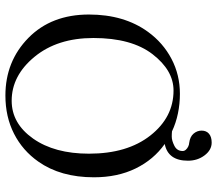

<svg xmlns="http://www.w3.org/2000/svg" viewBox="-68 -752 830 735"><g transform="rotate(90 347.5 -385.0)"><path d="M327.1 -633.8Q250 -633.8 188 -553.5Q126 -473.1 126 -327.1Q126 -189 198 -101.6Q270 -14.2 366.2 -14.2Q453.1 -14.2 511 -96.2Q568.8 -178.2 568.8 -310.1Q568.8 -457 499 -545.4Q429.2 -633.8 327.1 -633.8ZM659.2 -329.1Q659.2 -201.2 599.1 -116.2Q557.1 -56.2 492.4 -23.2Q427.7 9.8 346.2 9.8Q215.3 9.8 125.7 -78.1Q36.1 -166 36.1 -310.1Q36.1 -444.8 102.5 -536.1Q144.5 -593.8 205.8 -626Q267.1 -658.2 339.8 -658.2Q378.4 -658.2 414.8 -650.6Q451.2 -643.1 483.4 -627.9Q488.3 -627.4 493.2 -627.2Q498 -627 503.4 -627Q518.6 -627 538.6 -637Q558.6 -647 558.6 -668.9Q558.6 -675.3 553.7 -680.9Q548.8 -686.5 541.7 -689.9Q534.7 -693.4 527.3 -693.8Q503.9 -696.8 492.2 -710.4Q480.5 -724.1 480.5 -741.2Q480.5 -759.3 492.4 -769.5Q504.4 -779.8 526.4 -779.8Q554.7 -779.8 575.2 -752.7Q595.7 -725.6 595.7 -689Q595.7 -612.8 531.7 -600.1Q591.8 -557.6 625.5 -488.5Q659.2 -419.4 659.2 -329.1Z"/></g></svg>

Font: Linux Libertine Display
Style: Regular
Weight: 400
Designer: Philipp H. Poll
Foundry: Philipp H. Poll
Version: Version 5.0.9